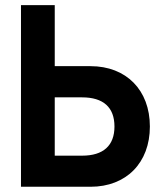

<svg xmlns="http://www.w3.org/2000/svg" viewBox="-20 -713 626 733"><path d="M60.1 0H325.7C461.9 0 552.2 -91.3 552.2 -230C552.2 -369.1 461.9 -460.4 325.7 -460.4H189V-693.4H60.1ZM189 -118.7V-341.3H293.5C374.5 -341.3 417 -303.2 417 -230C417 -157.2 374.5 -118.7 293.5 -118.7Z"/></svg>

Font: Cascadia Mono NF
Style: Bold
Weight: 700
Monospace: yes
Designer: Aaron Bell
Foundry: Saja Typeworks
Version: Version 2404.023